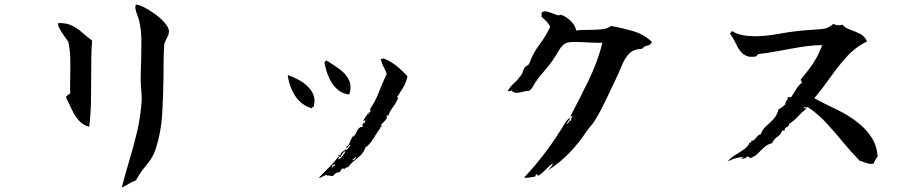

<svg xmlns="http://www.w3.org/2000/svg" viewBox="-20 -746 4040 842"><path d="M721 -610Q721 -601 718 -592.5Q715 -584 710 -576Q707 -570 704.5 -564Q702 -558 700 -551Q698 -515 697.5 -480Q697 -445 697 -410Q696 -327 691.5 -247.5Q687 -168 663 -93Q651 -56 623 -23Q595 10 576 45Q559 51 545 60Q531 69 514 76Q529 18 547 -41.5Q565 -101 580.5 -165.5Q596 -230 601 -301Q602 -315 601 -329.5Q600 -344 599 -358Q598 -369 597.5 -380Q597 -391 597 -402Q597 -421 597.5 -440Q598 -459 599 -477Q600 -523 600 -566.5Q600 -610 591 -652Q589 -659 587 -666Q585 -673 582 -680Q577 -693 574.5 -705Q572 -717 576 -726Q591 -725 615 -712.5Q639 -700 663 -682Q687 -664 703.5 -644.5Q720 -625 721 -610ZM384 -568Q381 -534 380.5 -495Q380 -456 380 -414Q380 -359 379 -302Q378 -245 371 -190Q343 -198 325.5 -218Q308 -238 295 -265.5Q282 -293 269 -320Q272 -326 278 -329.5Q284 -333 288 -337Q287 -356 287.5 -376Q288 -396 288 -415Q289 -455 288 -493Q287 -531 279 -564Q267 -580 255.5 -597Q244 -614 235 -633Q235 -635 235 -638Q234 -644 238 -645Q275 -645 298.5 -632.5Q322 -620 341.5 -602.5Q361 -585 384 -568Z M1767 -411Q1760 -380 1747 -360.5Q1734 -341 1722 -321Q1722 -317 1724.5 -318Q1727 -319 1727 -319Q1717 -294 1703.5 -276.5Q1690 -259 1683 -239H1674Q1679 -231 1674 -224Q1669 -217 1663 -211Q1657 -206 1653.5 -201.5Q1650 -197 1654 -192Q1653 -189 1649 -190Q1647 -190 1646 -190Q1646 -188 1648 -187.5Q1650 -187 1650 -187Q1640 -175 1629.5 -157.5Q1619 -140 1607.5 -124Q1596 -108 1583 -100Q1575 -78 1561.5 -65Q1548 -52 1533.5 -41Q1519 -30 1507 -13Q1500 -13 1496 -10Q1492 -7 1488 -3Q1485 -5 1486.5 -7.5Q1488 -10 1488 -10Q1482 -7 1477.5 -3Q1473 1 1471 9Q1453 8 1440 26Q1437 26 1434 25.5Q1431 25 1429 25Q1425 24 1421.5 23.5Q1418 23 1414 26L1416 22Q1410 21 1405 23Q1400 25 1395 28Q1390 31 1386 32.5Q1382 34 1378 34Q1400 10 1422.5 -11.5Q1445 -33 1464 -60Q1469 -58 1465 -52Q1463 -49 1464 -47Q1475 -52 1482 -62Q1489 -72 1496 -82Q1491 -84 1483.5 -75Q1476 -66 1474 -58Q1470 -56 1468 -61Q1467 -64 1464 -64Q1464 -69 1469 -66.5Q1474 -64 1474 -64Q1472 -72 1477 -76.5Q1482 -81 1488 -85Q1491 -87 1494.5 -89.5Q1498 -92 1500 -95L1497 -87Q1504 -91 1508.5 -97.5Q1513 -104 1517 -110Q1514 -113 1508 -105Q1506 -101 1503 -98.5Q1500 -96 1497 -102Q1507 -104 1513.5 -120.5Q1520 -137 1530 -153V-145Q1535 -151 1538.5 -157Q1542 -163 1544 -168Q1549 -178 1554.5 -184Q1560 -190 1572 -190Q1569 -195 1569.5 -197.5Q1570 -200 1571 -202Q1573 -205 1573 -208Q1575 -208 1575 -206.5Q1575 -205 1576 -203Q1578 -203 1580 -211Q1582 -219 1583 -221Q1579 -221 1578 -217Q1577 -213 1573 -213Q1574 -221 1583 -233Q1592 -245 1598 -255Q1601 -254 1598 -252Q1593 -249 1595 -245Q1596 -246 1597 -248Q1601 -252 1603.5 -256Q1606 -260 1603 -268Q1626 -301 1641 -340.5Q1656 -380 1676 -422Q1670 -439 1662 -453.5Q1654 -468 1650 -487Q1653 -489 1657 -488Q1661 -488 1662 -490Q1694 -477 1719.5 -456.5Q1745 -436 1767 -411ZM1512 -332Q1485 -333 1462 -352Q1439 -371 1424 -403Q1409 -435 1403 -472Q1405 -475 1406.5 -477Q1408 -479 1411 -481Q1414 -479 1417 -477.5Q1420 -476 1423 -474Q1447 -459 1472 -440.5Q1497 -422 1510 -395.5Q1523 -369 1512 -332ZM1355 -277Q1349 -277 1347 -271Q1301 -285 1274.5 -325.5Q1248 -366 1242 -417Q1263 -410 1288.5 -396.5Q1314 -383 1333 -363Q1349 -347 1356 -325.5Q1363 -304 1355 -277ZM1436 -21Q1438 -17 1436 -13Q1435 -10 1437 -10Q1439 -18 1444 -18.5Q1449 -19 1450 -26ZM1539 -59Q1539 -56 1536.5 -54Q1534 -52 1531 -50Q1523 -45 1526 -42Q1528 -46 1534 -46Q1535 -46 1536 -46Q1536 -48 1539 -51Q1543 -58 1539 -59Z M2839 -562Q2834 -549 2819 -546Q2804 -543 2796 -532Q2758 -531 2738.5 -510Q2719 -489 2707 -459Q2695 -429 2681 -400Q2662 -360 2638.5 -310.5Q2615 -261 2589 -218Q2581 -205 2569.5 -192Q2558 -179 2549 -165Q2516 -116 2476 -74.5Q2436 -33 2383 1Q2383 1 2388.5 -5Q2394 -11 2399.5 -18Q2405 -25 2404 -29Q2392 -22 2375.5 -4.5Q2359 13 2342 24Q2338 24 2336 21Q2334 18 2334 18Q2329 18 2329 22.5Q2329 27 2324 29Q2321 29 2311 31Q2304 32 2295 33Q2286 34 2278 33Q2331 -23 2377 -85Q2423 -147 2463 -215Q2466 -216 2470 -222Q2476 -230 2481 -226Q2477 -222 2472.5 -216.5Q2468 -211 2466 -203Q2469 -203 2471.5 -206Q2474 -209 2475 -213Q2477 -216 2479 -218Q2481 -220 2484 -215Q2485 -219 2485 -221.5Q2485 -224 2485 -226Q2485 -231 2490 -232Q2491 -239 2486 -236Q2483 -234 2481 -235Q2521 -311 2561.5 -394Q2602 -477 2622 -559Q2608 -558 2590.5 -558.5Q2573 -559 2555 -560Q2524 -562 2495.5 -562Q2467 -562 2455 -553Q2442 -544 2428 -520Q2414 -496 2404 -482Q2387 -457 2365 -432.5Q2343 -408 2328 -385Q2321 -374 2316 -364.5Q2311 -355 2299 -347Q2294 -348 2287.5 -346.5Q2281 -345 2274 -344Q2260 -340 2246.5 -339Q2233 -338 2222 -350Q2221 -347 2216 -346.5Q2211 -346 2206 -346Q2217 -366 2233.5 -380.5Q2250 -395 2266 -417Q2271 -424 2273.5 -433.5Q2276 -443 2281 -450Q2285 -455 2292 -458.5Q2299 -462 2302 -470Q2318 -514 2346.5 -551.5Q2375 -589 2393 -629Q2386 -643 2375 -653.5Q2364 -664 2354 -674Q2356 -681 2356 -681Q2356 -681 2354 -688Q2362 -699 2375.5 -696Q2389 -693 2404 -687Q2410 -685 2416 -682.5Q2422 -680 2428 -679Q2431 -678 2435 -680Q2439 -682 2439 -682Q2464 -673 2483.5 -653.5Q2503 -634 2507 -612Q2517 -614 2531 -614.5Q2545 -615 2560 -615Q2587 -615 2614.5 -617Q2642 -619 2660 -632Q2706 -624 2755 -610Q2804 -596 2839 -562Z M3829 -60Q3824 -53 3819 -46Q3814 -39 3812 -29Q3797 -26 3787 -29Q3777 -32 3768 -35Q3764 -37 3759.5 -38.5Q3755 -40 3750 -41Q3712 -80 3677 -122.5Q3642 -165 3605 -205.5Q3568 -246 3522 -277Q3519 -272 3511 -276Q3508 -277 3507 -277Q3505 -270 3511 -271Q3515 -271 3516 -269Q3494 -252 3479 -235Q3464 -218 3440 -202Q3441 -196 3438 -193.5Q3435 -191 3431 -189Q3427 -187 3423.5 -183.5Q3420 -180 3420 -172Q3420 -172 3417 -173Q3414 -174 3411 -174Q3404 -156 3389 -146Q3374 -136 3366 -118Q3347 -114 3332.5 -101Q3318 -88 3304 -73.5Q3290 -59 3269 -52Q3268 -57 3265 -57Q3260 -57 3257 -61Q3253 -54 3246.5 -52Q3240 -50 3232 -48Q3233 -51 3237.5 -53Q3242 -55 3242 -55Q3229 -58 3212 -53.5Q3195 -49 3183 -43.5Q3171 -38 3171 -38Q3186 -56 3206 -67.5Q3226 -79 3243.5 -91.5Q3261 -104 3268 -122Q3271 -120 3273.5 -121Q3276 -122 3274 -129Q3283 -128 3287.5 -132.5Q3292 -137 3296 -142Q3300 -147 3304.5 -151.5Q3309 -156 3316 -157Q3323 -178 3339 -192Q3355 -206 3371 -222.5Q3387 -239 3394 -266Q3403 -271 3410 -277Q3417 -283 3424 -288Q3424 -299 3429 -304Q3434 -309 3435 -319Q3437 -322 3442 -320Q3448 -318 3451 -322Q3462 -339 3472 -355.5Q3482 -372 3498 -384Q3494 -388 3493.5 -391Q3493 -394 3491 -396Q3513 -423 3528.5 -443.5Q3544 -464 3558 -488Q3572 -512 3586 -548Q3544 -548 3496.5 -540.5Q3449 -533 3400.5 -523.5Q3352 -514 3306 -509Q3304 -508 3301.5 -505.5Q3299 -503 3297 -499Q3272 -494 3256 -500Q3240 -506 3229 -519Q3216 -535 3206 -557Q3196 -579 3182 -598Q3183 -603 3186 -604.5Q3189 -606 3190 -610Q3211 -597 3236 -592Q3261 -587 3289 -587Q3339 -587 3395 -597.5Q3451 -608 3509 -613Q3544 -616 3578.5 -618Q3613 -620 3634 -641Q3643 -637 3653.5 -635.5Q3664 -634 3674 -638Q3687 -623 3709 -615.5Q3731 -608 3752 -597.5Q3773 -587 3782 -564Q3732 -540 3693.5 -497.5Q3655 -455 3621 -406.5Q3587 -358 3551 -315Q3598 -290 3650.5 -265Q3703 -240 3745 -206Q3779 -179 3802 -143.5Q3825 -108 3829 -60Z"/></svg>

Font: Yuji Syuku
Style: Regular
Weight: 400
Designer: Kataoka Yuji
Foundry: Kinuta Font Factory
Version: Version 3.002